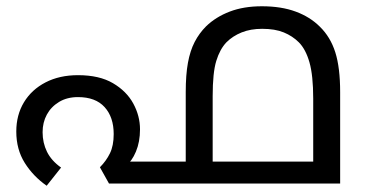

<svg xmlns="http://www.w3.org/2000/svg" viewBox="-20 -586 1169 613"><path d="M229 -346Q297 -346 340.5 -320.5Q384 -295 405.5 -255.5Q427 -216 427 -173Q427 -133 414 -102Q401 -71 382 -57L357 -70H634V0H328L299 -52Q319 -72 331 -96.5Q343 -121 343 -158Q343 -212 314 -244Q285 -276 229 -276Q194 -276 168.5 -260.5Q143 -245 129.5 -220Q116 -195 116 -164Q116 -130 130 -101.5Q144 -73 175 -51L129 7Q86 -23 59 -66Q32 -109 32 -166Q32 -219 56.5 -259.5Q81 -300 125.5 -323Q170 -346 229 -346ZM816 -566Q878 -566 924 -549Q970 -532 1001 -501Q1035 -468 1050.5 -419Q1066 -370 1066 -292V0H573V-292Q573 -347 580 -385.5Q587 -424 601.5 -452Q616 -480 638 -502Q669 -532 713.5 -549Q758 -566 816 -566ZM817 -494Q780 -494 751.5 -482.5Q723 -471 703 -451Q682 -429 670.5 -391.5Q659 -354 659 -279V-70H980V-271Q980 -345 968 -387Q956 -429 934 -451Q914 -471 886 -482.5Q858 -494 817 -494Z"/></svg>

Font: malayalam15
Style: Book
Weight: 400
Designer: Jelle Bosma - Monotype Design Team
Foundry: Monotype Imaging Inc.
Version: Version 2.003